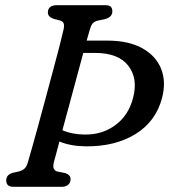

<svg xmlns="http://www.w3.org/2000/svg" viewBox="-20 -720 652 740"><path d="M187.5 -94.5Q183.5 -76.5 187.8 -69Q192 -61.5 200.5 -59L231 -53Q252.5 -46 252 -29Q252 -15.5 242.5 -7.8Q233 0 218 0H32.5Q16.5 0 10.2 -6.8Q4 -13.5 4 -24.5Q4 -46.5 29 -54L52 -59Q66.5 -62.5 75 -70.8Q83.5 -79 88 -96.5Q93 -113 103.5 -150.5Q114 -188 127.8 -238Q141.5 -288 156.2 -343Q171 -398 185 -450.2Q199 -502.5 209.8 -544Q220.5 -585.5 225.5 -608.5Q228 -620.5 225.5 -629.2Q223 -638 210 -641.5L186.5 -647.5Q164.5 -655 164.5 -672Q165 -700 200 -700H385Q401.5 -700 407.2 -693.8Q413 -687.5 413 -676.5Q413 -654.5 385.5 -646.5L356.5 -640.5Q343 -637 336.8 -629.2Q330.5 -621.5 326 -605.5Q321.5 -590 314 -563.5H393.5Q475.5 -563.5 528.2 -534.2Q581 -505 601 -454.8Q621 -404.5 604.5 -342Q580.5 -251.5 502 -203.2Q423.5 -155 311.5 -156Q252.5 -156.5 209 -174.5Q200.5 -143 195 -121.8Q189.5 -100.5 187.5 -94.5ZM306 -201.5Q373 -200 424.2 -237.5Q475.5 -275 493 -343Q512.5 -418 474.2 -467Q436 -516 346.5 -516H301Q289.5 -472.5 275.2 -420.5Q261 -368.5 247 -316Q233 -263.5 220.5 -218Q240.5 -209.5 262.5 -205.5Q284.5 -201.5 306 -201.5Z"/></svg>

Font: Fraunces 144pt S100
Style: Italic
Weight: 400
Italic angle: -16°
Version: Version 1.000; ttfautohint (v1.8.3)